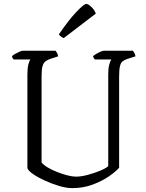

<svg xmlns="http://www.w3.org/2000/svg" viewBox="-20 -968 751 988"><path d="M352 0Q321 0 283 -11.5Q245 -23 209 -39.5Q173 -56 148.5 -73.5Q124 -91 121 -103V-585Q121 -617 126 -636.5Q131 -656 137 -662H51Q49 -663 45.5 -668Q42 -673 42 -679Q46 -684 57.5 -690.5Q69 -697 80.5 -702Q92 -707 97 -707H266Q269 -703 273.5 -695.5Q278 -688 279 -678L239 -665Q224 -660 214 -652.5Q204 -645 199 -628Q194 -611 194 -578V-132Q204 -119 226 -106Q248 -93 275 -82.5Q302 -72 327.5 -65.5Q353 -59 371 -59Q397 -59 431 -68Q465 -77 495 -89.5Q525 -102 537 -113V-585Q537 -617 542.5 -636.5Q548 -656 553 -662H469Q466 -664 463 -668.5Q460 -673 459 -679Q464 -684 475 -690.5Q486 -697 497.5 -702Q509 -707 515 -707H664Q667 -703 671.5 -695.5Q676 -688 677 -678L636 -665Q620 -660 610.5 -652Q601 -644 597 -626Q593 -608 593 -573V-105Q576 -85 540.5 -60.5Q505 -36 456.5 -18Q408 0 352 0ZM308 -772Q300 -775 293 -780.5Q286 -786 283 -791Q331 -862 371.5 -905Q412 -948 424 -948Q434 -948 450.5 -932Q467 -916 473 -898Z"/></svg>

Font: Texturina 72pt Light
Style: Regular
Weight: 300
Designer: Guillermo Torres Carreño
Foundry: Omnibus-Type
Version: Version 1.002; ttfautohint (v1.8.3)